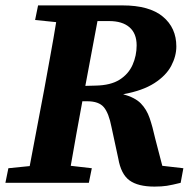

<svg xmlns="http://www.w3.org/2000/svg" viewBox="-22 -677 709 711"><path d="M382 -599H339L294 -359L332 -360Q388 -361 421 -382Q454 -403 469 -437Q484 -471 484 -509Q484 -553 457.5 -576Q431 -599 382 -599ZM108 -603 119 -657H432Q531 -657 581 -615.5Q631 -574 631 -505Q631 -469 612 -433Q593 -397 549.5 -369Q506 -341 434 -328Q478 -316 499.5 -294Q521 -272 532 -240Q543 -208 553 -163L579 -63L657 -54L647 0Q615 8 596 11Q577 14 550 14Q489 14 457.5 -9Q426 -32 416 -90L391 -206Q381 -258 362.5 -280Q344 -302 301 -302H283Q272 -242 261 -182Q250 -122 240 -63L318 -54L307 0H-2L9 -54L88 -62L142 -347Q153 -409 164.5 -471Q176 -533 186 -595Z"/></svg>

Font: Source Serif Pro
Style: Bold Italic
Weight: 700
Italic angle: -12°
Designer: Frank Grießhammer
Foundry: Adobe Systems Incorporated
Version: Version 3.001;hotconv 1.0.111;makeotfexe 2.5.65597